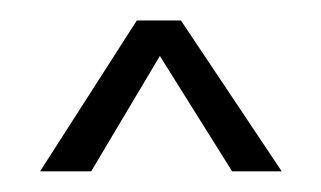

<svg xmlns="http://www.w3.org/2000/svg" viewBox="-20 -619 313 187"><path d="M156.2 -599.1 254.4 -452.1H206.1L135.7 -564.5L68.8 -452.1H19L113.3 -599.1Z"/></svg>

Font: LaylaThuluth
Style: Regular
Weight: 400
Version: Version 2.0